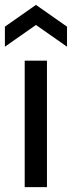

<svg xmlns="http://www.w3.org/2000/svg" viewBox="-24 -765 294 785"><path d="M77 0V-517H168V0ZM-4 -574V-656L123 -745L250 -656V-574L123 -663Z"/></svg>

Font: Bricolage Grotesque 18pt
Style: Regular
Weight: 400
Version: Version 1.001;gftools[0.9.33.dev8+g029e19f]